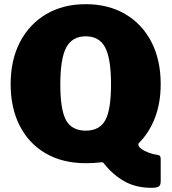

<svg xmlns="http://www.w3.org/2000/svg" viewBox="-20 -772 822 920"><path d="M31 -369Q31 -485 76 -571Q121 -657 202 -704.5Q283 -752 391 -752Q499 -752 580 -704.5Q661 -657 705.5 -571Q750 -485 750 -369Q750 -279 722.5 -207.5Q695 -136 645 -86Q643 -84 643 -78Q643 -70 656.5 -59.5Q670 -49 691 -41Q712 -33 733 -30Q744 -29 747 -23.5Q750 -18 750 -13V97Q750 116 740 122Q730 128 706 128Q631 128 575.5 96.5Q520 65 477 10Q473 4 462 6Q444 8 427.5 9Q411 10 391 10Q281 10 200 -36.5Q119 -83 75 -168.5Q31 -254 31 -369ZM269 -367Q269 -246 296.5 -196Q324 -146 391 -146Q457 -146 484.5 -196Q512 -246 512 -367Q512 -491 484 -544.5Q456 -598 391 -598Q326 -598 297.5 -544.5Q269 -491 269 -367Z"/></svg>

Font: Libre Franklin Black
Style: Regular
Weight: 900
Designer: Pablo Impallari, Rodrigo Fuenzalida, Nhung Nguyen
Foundry: Impallari Type
Version: Version 3.000